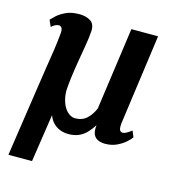

<svg xmlns="http://www.w3.org/2000/svg" viewBox="-110 -653 835 927"><g transform="rotate(15 307.0 -190.0)"><path d="M135 182H17L70 -175Q76.5 -222.5 84 -268Q91.5 -313.5 98.2 -359.2Q105 -405 109.5 -453.5Q110 -471 104.5 -478Q99 -485 91 -485Q81.5 -485 72.5 -480.2Q63.5 -475.5 54.5 -467L40 -499.5Q46.5 -506.5 62.5 -521.5Q78.5 -536.5 105.8 -549.5Q133 -562.5 173 -562.5Q206 -562.5 228.5 -548.5Q251 -534.5 249.5 -499.5Q247 -462 239.2 -418.2Q231.5 -374.5 224.5 -332Q221 -310 218.2 -291Q215.5 -272 213.2 -255Q211 -238 209.5 -222.5Q208 -207 207 -191Q207.5 -162.5 214 -140.5Q220.5 -118.5 231 -103.2Q241.5 -88 254.8 -79.8Q268 -71.5 282.5 -71.5Q317.5 -71.5 340 -92.5Q362.5 -113.5 376 -145.5L433.5 -557.5H567L504.5 -104Q502.5 -84 506.5 -73.8Q510.5 -63.5 522 -63.5Q531.5 -63.5 543.8 -71Q556 -78.5 565.5 -86.5L578.5 -55.5Q572.5 -46 555 -30.2Q537.5 -14.5 511.8 -2.2Q486 10 454 10Q434 10 418.2 3.2Q402.5 -3.5 395 -20Q387.5 -36.5 391 -66Q376.5 -43 359.5 -25.5Q342.5 -8 320.8 1.2Q299 10.5 270 10.5Q246.5 10.5 226.5 2.2Q206.5 -6 192.2 -21.5Q178 -37 171 -57.5Z"/></g></svg>

Font: Merriweather 28pt
Style: Bold Italic
Weight: 700
Italic angle: -7.8°
Version: Version 2.101